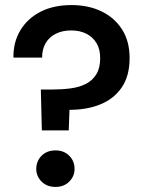

<svg xmlns="http://www.w3.org/2000/svg" viewBox="-20 -732 572 757"><path d="M145 -218 141 -379H184Q223 -379 258 -383.5Q293 -388 319 -401.5Q345 -415 360 -439.5Q375 -464 375 -503Q375 -538 360.5 -562Q346 -586 320.5 -599Q295 -612 261 -612Q226 -612 200 -599Q174 -586 160 -562Q146 -538 146 -505H33Q32 -565 60 -612Q88 -659 139.5 -685.5Q191 -712 262 -712Q329 -712 380.5 -687Q432 -662 461.5 -615.5Q491 -569 491 -503Q491 -433 460.5 -388Q430 -343 377 -321Q324 -299 254 -299L251 -218ZM199 5Q165 5 144 -16Q123 -37 123 -66Q123 -97 144 -118Q165 -139 199 -139Q232 -139 253 -118Q274 -97 274 -66Q274 -37 253 -16Q232 5 199 5Z"/></svg>

Font: DM Sans 16pt SemiBold
Style: Regular
Weight: 600
Version: Version 4.004;gftools[0.9.30]